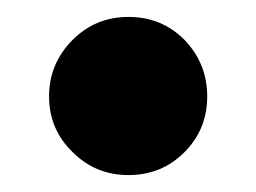

<svg xmlns="http://www.w3.org/2000/svg" viewBox="-20 -458 303 227"><path d="M225 -344Q225 -383 198 -411Q171 -438 132 -438Q93 -438 66 -411Q38 -383 38 -344Q38 -305 66 -278Q93 -251 132 -251Q171 -251 198 -278Q225 -305 225 -344Z"/></svg>

Font: Unageo
Style: ExtraBold
Weight: 800
Designer: Richard Sepsi
Foundry: Richard Sepsi
Version: Version 2.000